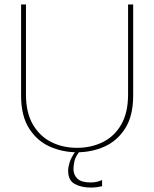

<svg xmlns="http://www.w3.org/2000/svg" viewBox="-20 -680 695 865"><path d="M327 6Q262 6 204.5 -19.5Q147 -45 111 -101.5Q75 -158 75 -250V-660H97V-254Q97 -173 128 -119.5Q159 -66 211 -40Q263 -14 327 -14Q391 -14 443.5 -40Q496 -66 526.5 -119.5Q557 -173 557 -254V-660H580V-250Q580 -158 544 -101.5Q508 -45 450.5 -19.5Q393 6 327 6ZM389 165Q347 165 317 149Q287 133 287 89Q287 74 293.5 52Q300 30 322 -1H341Q320 25 315.5 45.5Q311 66 311 82Q311 108 329 125Q347 142 388 142Q405 142 418.5 138.5Q432 135 440 131V159Q432 161 418 163Q404 165 389 165Z"/></svg>

Font: Lil Grotesk Thin
Style: Regular
Weight: 100
Designer: Bastien Sozeau
Foundry: NBR — Bastien Sozeau
Version: Version 3.003; ttfautohint (v1.8.4.7-5d5b);gftools[0.9.33]